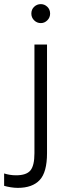

<svg xmlns="http://www.w3.org/2000/svg" viewBox="-83 -695 338 931"><path d="M3 216Q-13 216 -31.5 213Q-50 210 -63 206V146Q-51 150 -36 152.5Q-21 155 -5 155Q45 155 64.5 131.5Q84 108 84 48V-479H145V48Q145 140 109.5 178Q74 216 3 216ZM115 -583Q96 -583 82.5 -596.5Q69 -610 69 -629Q69 -649 82.5 -662Q96 -675 115 -675Q133 -675 146.5 -662Q160 -649 160 -629Q160 -610 146.5 -596.5Q133 -583 115 -583Z"/></svg>

Font: Zen Kaku Gothic Antique
Style: Regular
Weight: 400
Designer: Yoshimichi Ohira
Foundry: Positype
Version: Version 1.001